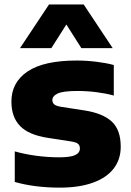

<svg xmlns="http://www.w3.org/2000/svg" viewBox="-20 -828 585 858"><path d="M46 -15V-151.5Q90 -139 141.5 -132Q193 -125 244 -125Q295 -125 316 -135Q337 -145 337 -164.5Q337 -178.5 328.5 -185.5Q320 -192.5 297 -196L193.5 -212Q108.5 -225 69.8 -264.8Q31 -304.5 31 -374Q31 -460.5 103.8 -509Q176.5 -557.5 322.5 -557.5Q366.5 -557.5 411 -552Q455.5 -546.5 488.5 -537.5V-401Q454.5 -410.5 411.8 -416Q369 -421.5 326.5 -421.5Q262 -421.5 238 -410.2Q214 -399 214 -380.5Q214 -368.5 222.8 -361.2Q231.5 -354 254 -350.5L357.5 -334.5Q439 -322 479.2 -285Q519.5 -248 519.5 -172.5Q519.5 -115.5 487.8 -74.5Q456 -33.5 394.8 -11.5Q333.5 10.5 247 10.5Q192 10.5 140.2 4Q88.5 -2.5 46 -15ZM483.5 -613H343.5L276.5 -718.5L209.5 -613H69.5L199 -808H354Z"/></svg>

Font: Encode Sans Semi Expanded ExBd
Style: Regular
Weight: 800
Width: 6
Designer: Multiple Designers
Foundry: Impallari Type
Version: Version 2.000